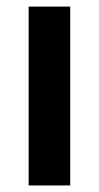

<svg xmlns="http://www.w3.org/2000/svg" viewBox="-20 -566 302 586"><path d="M67.4 0V-545.9H194.3V0Z"/></svg>

Font: Inter-SemiBold
Style: Regular
Weight: 600
Designer: Rasmus Andersson
Foundry: rsms
Version: Version 4.000;git-a52131595